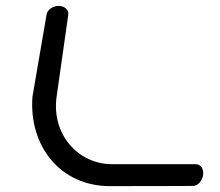

<svg xmlns="http://www.w3.org/2000/svg" viewBox="-20 -635 750 655"><path d="M212.9 -584.9C215.1 -600.9 200.9 -614.8 180 -614.8C159.1 -614.8 141.1 -600.9 138.8 -584.9L90.7 -305C78.1 -137.2 185.4 0 354.9 0C524.4 0 638.3 -0.7 638.3 -0.7C654.1 -0.7 670 -16.9 672.9 -37.8C675.9 -58.7 664.4 -74.8 648.5 -74.8C648.5 -74.8 480.9 -74.8 363 -74.8C245.1 -74.8 155.3 -178.1 173.1 -305C191 -431.8 212.8 -584.9 212.9 -584.9Z"/></svg>

Font: Hi.
Style: Tall Oblique
Weight: 400
Designer: Mew Too, Robert Jablonski
Foundry: Cannot Into Space Fonts
Version: Version 1.996